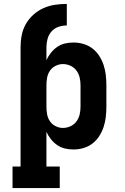

<svg xmlns="http://www.w3.org/2000/svg" viewBox="-20 -755 640 980"><path d="M44 205V95H85V-515Q85 -546 91 -576Q97 -606 112 -632.5Q127 -659 150.5 -680Q174 -701 202 -713.5Q230 -726 260 -730.5Q290 -735 321 -735V-625Q299 -625 278.5 -618Q258 -611 243.5 -595Q229 -579 223 -557.5Q217 -536 217 -515V-448Q226 -468 240 -485.5Q254 -503 272 -515.5Q290 -528 311.5 -533Q333 -538 355 -538Q381 -538 406.5 -530.5Q432 -523 452.5 -507Q473 -491 487 -469Q501 -447 509 -422.5Q517 -398 520 -372Q523 -346 523 -320V-210Q523 -184 520 -158Q517 -132 509 -107.5Q501 -83 487 -61Q473 -39 452.5 -23Q432 -7 406.5 0.5Q381 8 355 8Q333 8 311.5 3Q290 -2 272 -14.5Q254 -27 240 -44.5Q226 -62 217 -82V95H285V205ZM301 -102Q321 -102 339.5 -110.5Q358 -119 370 -135Q382 -151 386.5 -170.5Q391 -190 391 -210V-320Q391 -340 386.5 -359.5Q382 -379 370 -395Q358 -411 339.5 -419.5Q321 -428 301 -428Q282 -428 264 -419Q246 -410 235 -394Q224 -378 220.5 -358.5Q217 -339 217 -320V-210Q217 -191 220.5 -171.5Q224 -152 235 -136Q246 -120 264 -111Q282 -102 301 -102Z"/></svg>

Font: Iosevka Curly Slab XBdEx
Style: Regular
Weight: 800
Width: 7
Monospace: yes
Designer: Belleve Invis
Foundry: Belleve Invis
Version: Version 11.0.0; ttfautohint (v1.8.3)